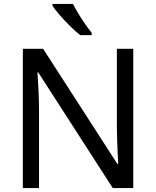

<svg xmlns="http://www.w3.org/2000/svg" viewBox="-20 -964 800 984"><path d="M663 0H558L176 -593H172Q174 -558 177 -506Q180 -454 180 -399V0H97V-714H201L582 -123H586Q585 -139 583.5 -171Q582 -203 580.5 -241Q579 -279 579 -311V-714H663ZM354 -944Q365 -922 381.5 -894.5Q398 -867 416.5 -840.5Q435 -814 450 -796V-784H391Q368 -802 339 -830.5Q310 -859 285.5 -887.5Q261 -916 249 -934V-944Z"/></svg>

Font: Noto IKEA Arabic
Style: Regular
Weight: 400
Designer: Monotype Design Team
Foundry: Monotype Imaging Inc.
Version: Version 1.200